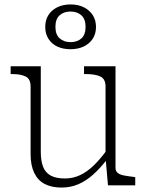

<svg xmlns="http://www.w3.org/2000/svg" viewBox="-20 -836 663 866"><path d="M164 -537V-151Q164 -110 174.5 -83.5Q185 -57 209 -44Q233 -31 273 -31Q309 -31 341 -46Q373 -61 402.5 -89.5Q432 -118 461 -158L465 -120Q433 -78 400 -48.5Q367 -19 332 -4.5Q297 10 258 10Q212 10 181 -6.5Q150 -23 134 -57Q118 -91 118 -141V-446Q118 -480 95.5 -491Q73 -502 34 -502H28V-537ZM501 -537V-78Q501 -64 511 -56Q521 -48 539.5 -44.5Q558 -41 583 -38L590 -37V0H467L456 -126V-130V-446Q456 -480 432.5 -491Q409 -502 367 -502H359V-537ZM230 -715Q230 -680 249 -663Q268 -646 298 -646Q329 -646 347.5 -663Q366 -680 366 -715Q366 -750 347 -767Q328 -784 298 -784Q268 -784 249 -767Q230 -750 230 -715ZM413 -714Q413 -684 398.5 -661.5Q384 -639 358 -626.5Q332 -614 298 -614Q264 -614 238.5 -626Q213 -638 198.5 -661Q184 -684 184 -714Q184 -745 198 -767.5Q212 -790 238 -803Q264 -816 298 -816Q333 -816 358.5 -803Q384 -790 398.5 -767.5Q413 -745 413 -714Z"/></svg>

Font: Roboto Serif 20pt Thin
Style: Regular
Weight: 250
Version: Version 1.008